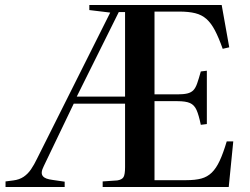

<svg xmlns="http://www.w3.org/2000/svg" viewBox="-20 -743 994 763"><path d="M2 0V-22L33 -26Q57 -29 74 -40.5Q91 -52 103.5 -70.5Q116 -89 127 -112L418 -693L335 -703V-723H861L891 -555L865 -549Q849 -594 834 -622.5Q819 -651 800.5 -667.5Q782 -684 756 -690.5Q730 -697 692 -697H594V-368H685Q709 -368 724 -371.5Q739 -375 748 -384Q757 -393 763.5 -411.5Q770 -430 778 -459L802 -462V-250L778 -247Q770 -286 761 -306Q752 -326 735 -333.5Q718 -341 685 -341H594V-27H720Q756 -27 780 -33.5Q804 -40 821.5 -57Q839 -74 853 -104Q867 -134 881 -181H907L889 0H388V-22L446 -26Q465 -29 471 -39.5Q477 -50 477 -79V-331H273L154 -83Q147 -69 146 -59.5Q145 -50 150 -43.5Q155 -37 164.5 -33.5Q174 -30 189 -28L237 -21V0ZM285 -359H477V-695H452Z"/></svg>

Font: Literata 60pt Medium
Style: Regular
Weight: 500
Designer: Latin by Veronika Burian and Jose Scaglione. Greek by Irene Vlachou. Cyrillic by Vera Evstafieva.
Foundry: TypeTogether
Version: Version 3.103;gftools[0.9.29]